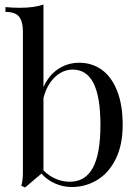

<svg xmlns="http://www.w3.org/2000/svg" viewBox="-20 -803 603 839"><path d="M516.1 -256.8Q516.1 -170.4 486.1 -109.1Q456.1 -47.9 405.3 -16.8Q354.5 14.2 293 14.2Q256.3 14.2 221.7 -0.7Q187 -15.6 161.1 -44.4L89.8 16.1L73.2 8.8Q80.1 -15.6 80.1 -48.8V-663.1Q80.1 -709.5 63.2 -730.2Q46.4 -751 3.9 -751V-772Q35.2 -769 65.9 -769Q130.4 -769 169.9 -783.2V-421.9Q191.9 -472.7 233.2 -500.7Q274.4 -528.8 326.2 -528.8Q381.8 -528.8 424.6 -498.3Q467.3 -467.8 491.7 -406.5Q516.1 -345.2 516.1 -256.8ZM418.9 -256.8Q418.9 -378.9 388.9 -439Q358.9 -499 296.9 -499Q269.5 -499 244.4 -484.6Q219.2 -470.2 199.5 -442.1Q179.7 -414.1 169.9 -374.5V-58.6Q193.8 -34.2 223.6 -21.5Q253.4 -8.8 285.2 -8.8Q352.5 -8.8 385.7 -69.6Q418.9 -130.4 418.9 -256.8Z"/></svg>

Font: TypoPRO Playfair Display
Style: Regular
Weight: 400
Designer: Claus Eggers Sørensen
Foundry: Claus Eggers Sørensen
Version: Version 1.004;PS 001.004;hotconv 1.0.70;makeotf.lib2.5.58329